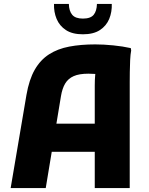

<svg xmlns="http://www.w3.org/2000/svg" viewBox="-20 -953 754 973"><path d="M34 0 114 -471.6Q127.5 -549.8 156.1 -599.7Q184.7 -649.5 228.6 -677.7Q272.4 -705.8 331.1 -716.9Q389.7 -728 462.6 -728Q504.9 -728 554 -723.1Q603.1 -718.2 642.8 -709.2L644.8 -697.2Q641.1 -678.6 639.6 -648.6Q638.1 -618.6 637.8 -587.9Q637.4 -557.2 637.4 -537.2V0H460.2V-519.2Q460.2 -548.3 462.4 -572.8Q464.7 -597.3 469.1 -617.5L492.1 -573.8Q481.2 -577 462.7 -578.3Q444.2 -579.6 427.8 -579.6Q381.4 -579.6 353.4 -567.2Q325.4 -554.8 310.5 -530Q295.5 -505.2 289 -466L211.8 0ZM162 -183.6V-326.4H542.2V-183.6ZM400.1 -779.2Q346.7 -779.2 314.1 -800.6Q281.5 -822.1 266.9 -857.2Q252.3 -892.4 253.7 -933.2H328.9Q329.8 -897.2 346 -878Q362.2 -858.8 400.1 -858.8Q439 -858.8 454.7 -878Q470.4 -897.2 471.3 -933.2H546.5Q547.9 -892.4 533.5 -857.2Q519 -822.1 486.3 -800.6Q453.5 -779.2 400.1 -779.2Z"/></svg>

Font: Kufam
Style: Regular
Weight: 400
Designer: Wael Morcos, Artur Schmal
Foundry: Original Type
Version: Version 1.301; ttfautohint (v1.8.3)